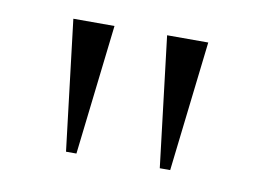

<svg xmlns="http://www.w3.org/2000/svg" viewBox="-42 -796 489 363"><g transform="rotate(10 202.5 -615.0)"><path d="M103 -490 73 -740H152L123 -490ZM283 -490 253 -740H332L303 -490Z"/></g></svg>

Font: Spectral Light
Style: Regular
Weight: 300
Designer: Jean-Baptiste Levee
Foundry: Production Type
Version: Version 2.001